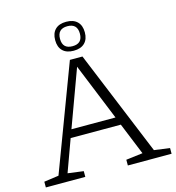

<svg xmlns="http://www.w3.org/2000/svg" viewBox="-132 -1053 1071 1166"><g transform="rotate(-15 403.0 -470.0)"><path d="M704 -49 802 -36V0H527V-36L632 -49L550 -250.5H234.5L161 -49L259.5 -36V0H11.5V-36L104 -49L353 -710.5H432ZM253 -301H530L384.5 -659ZM390.5 -940Q435.5 -940 459.8 -916.2Q484 -892.5 484 -849Q484 -805.5 459.8 -781.8Q435.5 -758 390.5 -758Q345.5 -758 321.5 -781.8Q297.5 -805.5 297.5 -849Q297.5 -892.5 321.5 -916.2Q345.5 -940 390.5 -940ZM390.5 -786.5Q453 -786.5 453 -849Q453 -912 390.5 -912Q328 -912 328 -849Q328 -786.5 390.5 -786.5Z"/></g></svg>

Font: Newsreader 6pt Light
Style: Regular
Weight: 300
Designer: Hugues Gentile
Foundry: Production Type
Version: Version 1.003; ttfautohint (v1.8.3)